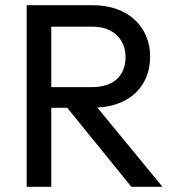

<svg xmlns="http://www.w3.org/2000/svg" viewBox="-20 -714 670 734"><path d="M82 0H176V-302H237L482 0H601L352 -303C475 -308 554 -384 554 -498C554 -611 469 -694 337 -694H82ZM334 -612C414 -612 460 -562 460 -496C460 -425 414 -381 333 -381H176V-612Z"/></svg>

Font: Outfit
Style: Regular
Weight: 400
Designer: Rodrigo Fuenzalida
Foundry: fragTYPE
Version: Version 1.100;gftools[0.9.27]